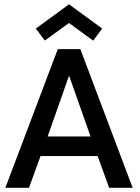

<svg xmlns="http://www.w3.org/2000/svg" viewBox="-20 -894 666 914"><path d="M255 -660H362.5L611.5 0H499.5L445 -151H173L118 0H5.5ZM207 -244.5H411L309.5 -532H308ZM193.5 -701 150.5 -758 308.5 -873.5 466.5 -758 423.5 -700.5 308.5 -784.5Z"/></svg>

Font: League Spartan Medium
Style: Regular
Weight: 500
Foundry: The League of Moveable Type
Version: Version 2.002